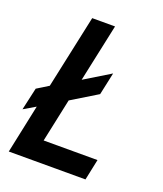

<svg xmlns="http://www.w3.org/2000/svg" viewBox="-129 -776 732 861"><g transform="rotate(20 236.5 -345.0)"><path d="M8 -199 32 -306 87 -340 162 -690H271L212 -414L335 -489L312 -382L189 -307L145 -100H402L381 0H15L64 -232Z"/></g></svg>

Font: Radio Canada Condensed Medium
Style: Italic
Weight: 500
Width: 3
Italic angle: -12°
Designer: Charles Daoud, Etienne Aubert Bonn, Alexandre Saumier Demers, Jacques Le Bailly
Foundry: Radio-Canada
Version: Version 2.104; ttfautohint (v1.8.4.7-5d5b);gftools[0.9.28.de